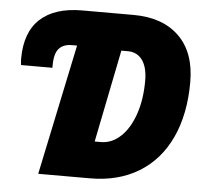

<svg xmlns="http://www.w3.org/2000/svg" viewBox="-51 -768 886 823"><g transform="rotate(5 391.5 -357.0)"><path d="M261 -562H238Q202 -562 183 -540.5Q164 -519 164 -468V-458H29Q27 -474 27 -485Q27 -599 89.5 -656.5Q152 -714 270 -714H491Q616 -714 687 -645Q758 -576 758 -448Q758 -310 711 -209Q664 -108 575.5 -54Q487 0 365 0H143ZM399 -159Q445 -159 483 -194Q521 -229 543 -292.5Q565 -356 565 -437Q565 -495 542.5 -526Q520 -557 480 -557H452L372 -159Z"/></g></svg>

Font: Noto Sans Display Black
Style: Italic
Weight: 900
Italic angle: -12°
Designer: Monotype Design team
Foundry: Monotype Imaging Inc.
Version: Version 1.000